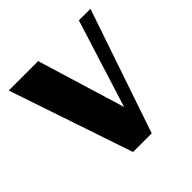

<svg xmlns="http://www.w3.org/2000/svg" viewBox="-156 -724 859 859"><g transform="rotate(-45 273.5 -294.0)"><path d="M15.1 -587.9H201.2L328.1 -170.9L459 -587.9H532.2L332 0H213.9Z"/></g></svg>

Font: Wesal
Style: Regular
Weight: 900
Designer: Ahmed zaza
Foundry: Ahmed zaza
Version: Version 2.01